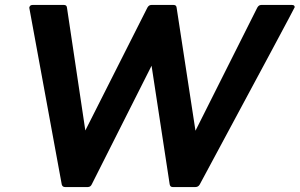

<svg xmlns="http://www.w3.org/2000/svg" viewBox="-20 -754 1208 774"><path d="M768 0H676Q666 0 664 -11L591 -489L350 -11Q345 0 334 0H242Q232 0 229 -10Q98 -720 98 -723Q100 -734 111 -734H238Q249 -734 250 -723L324 -228L574 -723Q580 -734 590 -734H680Q691 -734 692 -723L768 -227L1017 -723Q1023 -734 1033 -734H1157Q1168 -734 1168 -725Q1168 -722 785 -10Q779 0 768 0Z"/></svg>

Font: YamahaIndonesia935. App
Style: Bold Italic
Weight: 700
Italic angle: -10°
Designer: Dalton Maag Ltd
Foundry: Dalton Maag Ltd
Version: Version 1.002; January 01, 2024; Regular/Italic